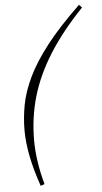

<svg xmlns="http://www.w3.org/2000/svg" viewBox="-58 -746 487 919"><g transform="rotate(-5 185.5 -286.5)"><path d="M371 -695.5Q270.5 -590.5 208 -491.2Q145.5 -392 116.2 -291.5Q87 -191 87 -82.5Q87 17.5 118.5 131L99.5 137.5Q71 54.5 58.2 -11.8Q45.5 -78 45.5 -134Q45.5 -194.5 57.2 -256.5Q69 -318.5 101.8 -387Q134.5 -455.5 196.2 -534.8Q258 -614 357.5 -709.5Z"/></g></svg>

Font: Newsreader 16pt Light
Style: Italic
Weight: 300
Italic angle: -17°
Designer: Hugues Gentile
Foundry: Production Type
Version: Version 1.003; ttfautohint (v1.8.3)